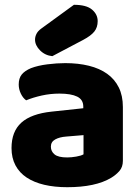

<svg xmlns="http://www.w3.org/2000/svg" viewBox="-20 -764 584 800"><path d="M260 -108Q277 -108 297.5 -111.5Q318 -115 328 -121V-201L256 -195Q228 -193 210 -183Q192 -173 192 -153Q192 -133 207.5 -120.5Q223 -108 260 -108ZM252 -501Q306 -501 350.5 -490Q395 -479 426.5 -456.5Q458 -434 475 -399.5Q492 -365 492 -318V-94Q492 -68 477.5 -51.5Q463 -35 443 -23Q378 16 260 16Q207 16 164.5 6Q122 -4 91.5 -24Q61 -44 44.5 -75Q28 -106 28 -147Q28 -216 69 -253Q110 -290 196 -299L327 -313V-320Q327 -349 301.5 -361.5Q276 -374 228 -374Q190 -374 154 -366Q118 -358 89 -346Q76 -355 67 -373.5Q58 -392 58 -412Q58 -438 70.5 -453.5Q83 -469 109 -480Q138 -491 177.5 -496Q217 -501 252 -501ZM288 -744Q340 -744 363.5 -724Q387 -704 387 -676Q387 -650 373 -632.5Q359 -615 327 -598L198 -530Q168 -533 147 -554Q126 -575 126 -599Q126 -611 132 -623Q138 -635 152 -645Z"/></svg>

Font: Baloo
Style: Regular
Weight: 400
Designer: Sarang Kulkarni and Ek Type
Foundry: Ek Type
Version: Version 1.100;PS 1.000;hotconv 1.0.88;makeotf.lib2.5.647800;